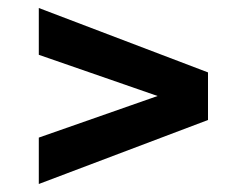

<svg xmlns="http://www.w3.org/2000/svg" viewBox="-20 -493 619 480"><path d="M77 -33V-149L374 -253L77 -356V-473L500 -312V-193Z"/></svg>

Font: Saira Expanded
Style: Bold
Weight: 700
Width: 7
Designer: Hector Gatti with collaboration of the Omnibus-Type team
Foundry: Omnibus-Type
Version: Version 1.100; ttfautohint (v1.8.3)